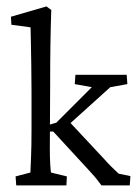

<svg xmlns="http://www.w3.org/2000/svg" viewBox="-20 -563 419 583"><path d="M29.3 0 27.3 -27.3 72.3 -39.1Q72.8 -49.8 74.2 -83.5Q75.7 -117.2 75.7 -169.9V-284.7Q75.7 -323.7 75 -365.7Q74.2 -407.7 73.7 -439.5Q73.2 -471.2 72.8 -480L14.6 -487.8L13.2 -512.2L121.1 -543.5L135.7 -532.7Q133.8 -479.5 133.1 -427.2Q132.3 -375 132.3 -305.7L131.3 -112.3Q131.3 -81.5 132.6 -63Q133.8 -44.4 134.8 -39.1L183.1 -27.3L181.6 0ZM374 0H288.1Q273.9 -19 266.1 -28.1Q258.3 -37.1 250.5 -45.4L141.6 -163.6H119.1L120.1 -181.6L150.9 -190.4L258.8 -298.3L207 -307.6L209 -335.9H364.7L366.7 -307.6L314.9 -298.3L173.8 -170.9L186 -198.2L295.4 -81.1Q304.2 -70.8 317.6 -57.4Q331.1 -43.9 340.3 -35.6L376 -28.3Z"/></svg>

Font: Lateef Light
Style: Regular
Weight: 300
Designer: SIL International
Foundry: SIL International
Version: Version 4.200